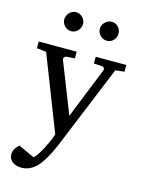

<svg xmlns="http://www.w3.org/2000/svg" viewBox="-135 -773 800 1080"><g transform="rotate(15 265.0 -233.5)"><path d="M467.8 -437 275.9 30.8Q271 43 262.2 63.5Q253.4 84 241.5 107.2Q229.5 130.4 215.1 152.8Q200.7 175.3 185.1 190.9Q167 209 145.3 219Q123.5 229 98.1 229Q80.6 229 66.9 224.4Q53.2 219.7 43.9 211.9Q34.7 204.1 29.8 193.6Q24.9 183.1 24.9 171.9Q24.9 154.8 32.5 140.4Q40 126 57.1 111.8L150.9 154.8Q163.1 142.6 175.8 122.8Q188.5 103 199.7 81.1Q210.9 59.1 220.2 37.4Q229.5 15.6 234.9 -1L64.9 -437L9.8 -442.9V-481.9H231V-442.9L183.1 -439.9Q174.8 -439 169.9 -432.6Q165 -426.3 168 -418L284.2 -123L402.8 -418Q406.2 -425.8 401.9 -432.4Q397.5 -439 389.2 -439.9L341.8 -442.9V-481.9H520V-442.9ZM225.1 -641.1Q225.1 -629.9 220.7 -619.6Q216.3 -609.4 209 -601.6Q201.7 -593.8 191.7 -589.4Q181.6 -585 170.4 -585Q159.2 -585 149.4 -589.4Q139.6 -593.8 132.3 -601.6Q125 -609.4 120.6 -619.1Q116.2 -628.9 116.2 -640.1Q116.2 -650.9 120.6 -660.9Q125 -670.9 132.3 -678.7Q139.6 -686.5 149.4 -691.2Q159.2 -695.8 170.4 -695.8Q181.6 -695.8 191.7 -691.4Q201.7 -687 209 -679.7Q216.3 -672.4 220.7 -662.4Q225.1 -652.3 225.1 -641.1ZM432.1 -641.1Q432.1 -629.9 428 -619.6Q423.8 -609.4 416.5 -601.6Q409.2 -593.8 399.4 -589.4Q389.6 -585 378.4 -585Q367.2 -585 357.2 -589.4Q347.2 -593.8 339.6 -601.6Q332 -609.4 327.6 -619.6Q323.2 -629.9 323.2 -641.1Q323.2 -651.4 327.6 -661.4Q332 -671.4 339.8 -679Q347.7 -686.5 357.4 -691.2Q367.2 -695.8 378.4 -695.8Q389.6 -695.8 399.4 -691.4Q409.2 -687 416.5 -679.4Q423.8 -671.9 428 -661.9Q432.1 -651.9 432.1 -641.1Z"/></g></svg>

Font: BabelStone Ogham Bound
Style: Italic
Weight: 400
Italic angle: -30°
Designer: Andrew West
Foundry: BabelStone
Version: Version 2.02 March 14, 2022